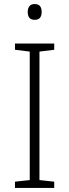

<svg xmlns="http://www.w3.org/2000/svg" viewBox="-20 -929 342 949"><path d="M248 0H54V-31L127 -39V-674L54 -683V-714H248V-683L175 -674V-39L248 -31ZM151 -909Q170 -909 178 -898.5Q186 -888 186 -870Q186 -852 178 -841.5Q170 -831 151 -831Q117 -831 117 -870Q117 -888 125.5 -898.5Q134 -909 151 -909Z"/></svg>

Font: Noto Sans Thaana ExtraLight
Style: Regular
Weight: 200
Designer: David Williams
Foundry: Google Inc.
Version: Version 3.001; ttfautohint (v1.8.4.7-5d5b)